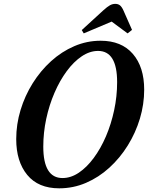

<svg xmlns="http://www.w3.org/2000/svg" viewBox="-20 -988 784 1018"><path d="M294 10.5Q183 10.5 124.5 -60.5Q66 -131.5 66 -250.5Q66 -329 89 -404.8Q112 -480.5 153.5 -546.8Q195 -613 251 -663.8Q307 -714.5 373.8 -743.2Q440.5 -772 513.5 -772Q624 -772 684.2 -702.5Q744.5 -633 744.5 -512.5Q744.5 -435 721.8 -359.2Q699 -283.5 657.5 -216.8Q616 -150 559.8 -98.8Q503.5 -47.5 436 -18.5Q368.5 10.5 294 10.5ZM311.5 -44Q356 -44 398.2 -72.5Q440.5 -101 477.2 -150.8Q514 -200.5 541.8 -265.2Q569.5 -330 585.2 -403.5Q601 -477 601 -552.5Q601 -718 500 -718Q456 -718 413.5 -689.5Q371 -661 334 -611Q297 -561 269 -496.2Q241 -431.5 225.2 -358.2Q209.5 -285 209.5 -210.5Q209.5 -44 311.5 -44ZM424 -811 413.5 -828.5 527 -932.5Q549 -952.5 562.8 -960Q576.5 -967.5 591 -967.5Q606.5 -967.5 616.2 -959.5Q626 -951.5 634.5 -932.5L680 -829.5L656.5 -811L572 -873.5Z"/></svg>

Font: Libre Caslon Condensed Bold
Style: Italic
Weight: 700
Italic angle: -22.583°
Designer: Pablo Impallari, Rodrigo Fuenzalida, Katja Schimmel, Ertekin Erdin
Foundry: Pablo Impallari, Rodrigo Fuenzalida
Version: Version 2.000; ttfautohint (v1.8.4.7-5d5b);gftools[0.9.33]